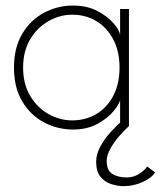

<svg xmlns="http://www.w3.org/2000/svg" viewBox="-20 -442 564 673"><path d="M401 0V-91Q398 -77 377.8 -52.2Q357.5 -27.5 321.5 -7.8Q285.5 12 236 12Q181.5 12 134.2 -13Q87 -38 58 -86.5Q29 -135 29 -205Q29 -275 58 -323.5Q87 -372 134.2 -397.2Q181.5 -422.5 236 -422.5Q285.5 -422.5 321.8 -403.2Q358 -384 378.8 -359.5Q399.5 -335 401 -319V-410.5H432V0ZM61 -205Q61 -147 86 -105.5Q111 -64 150.5 -42Q190 -20 233 -20Q280.5 -20 318 -42.5Q355.5 -65 377.2 -106.5Q399 -148 399 -205Q399 -262 377.2 -303.5Q355.5 -345 318 -367.8Q280.5 -390.5 233 -390.5Q190 -390.5 150.5 -368.2Q111 -346 86 -304.5Q61 -263 61 -205ZM414 210.5Q393 210.5 370.5 203.5Q348 196.5 332.5 178Q317 159.5 317 125Q317 98.5 332 71Q347 43.5 368.8 19.8Q390.5 -4 410.5 -20L432 0Q416 14.5 397.8 35.2Q379.5 56 366.8 79Q354 102 354 122.5Q354 156.5 374.8 168.2Q395.5 180 423.5 180Q448 180 467.2 167.8Q486.5 155.5 496 141.5L523.5 162.5Q512 181.5 480 196Q448 210.5 414 210.5Z"/></svg>

Font: League Spartan Thin Thin
Style: Regular
Weight: 250
Version: Version 2.002